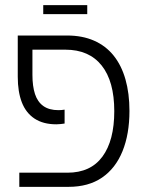

<svg xmlns="http://www.w3.org/2000/svg" viewBox="-20 -726 572 746"><path d="M55 0V-55H242Q332 -55 378 -117.5Q424 -180 424 -294Q424 -410 375 -471.5Q326 -533 234 -533H75V-588H241Q300 -588 345.5 -568Q391 -548 421.5 -510Q452 -472 467.5 -417.5Q483 -363 483 -295Q483 -205 456 -138.5Q429 -72 376.5 -36Q324 0 246 0ZM199 -243Q148 -243 114.5 -265Q81 -287 65 -328Q49 -369 49 -428V-588H106V-435Q106 -391 116 -360.5Q126 -330 148.5 -314Q171 -298 207 -298Q213 -298 219 -298.5Q225 -299 231 -300V-246Q224 -245 215.5 -244Q207 -243 199 -243ZM148 -671V-706H319V-671Z"/></svg>

Font: Noto Sans Hebrew SemiCondensed Light
Style: Regular
Weight: 300
Width: 4
Designer: Monotype Design Team
Foundry: Monotype Imaging Inc.
Version: Version 2.003